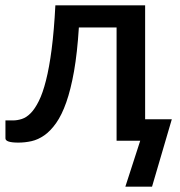

<svg xmlns="http://www.w3.org/2000/svg" viewBox="-20 -530 678 723"><path d="M526.5 -510H188.5C185.2 -446 180.5 -390.9 174.5 -344.8C168.5 -298.6 161.4 -259.4 153.2 -227.3C145.1 -195.1 136.1 -169.2 126.2 -149.5C116.4 -129.8 106.2 -114.6 95.5 -103.8C84.8 -92.9 73.8 -85.7 62.2 -82C50.8 -78.3 39.5 -76.5 28.5 -76.5H0.5V-9C0.5 1.7 16.7 7 49 7C65.7 7 82.2 5.2 98.8 1.5C115.2 -2.2 131.3 -9.5 147 -20.5C162.7 -31.5 177.5 -46.9 191.5 -66.8C205.5 -86.6 218.2 -112.5 229.5 -144.5C240.8 -176.5 250.6 -215.6 258.8 -261.8C266.9 -307.9 273 -362.8 277 -426.5H419V0H508L452 173H552.5L627 -81H526.5Z"/></svg>

Font: Lato Semibold
Style: Regular
Weight: 600
Designer: Lukasz Dziedzic
Foundry: tyPoland Lukasz Dziedzic
Version: Version 2.006; 2014-01-15